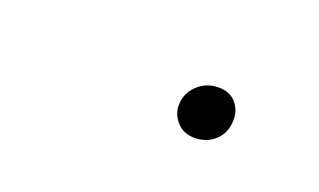

<svg xmlns="http://www.w3.org/2000/svg" viewBox="-27 -556 344 207"><g transform="rotate(20 145.0 -453.0)"><path d="M196 -423Q183 -423 175.5 -431.5Q168 -440 168 -450Q168 -464 178 -473.5Q188 -483 202 -483Q215 -483 222 -475Q229 -467 229 -456Q229 -441 219.5 -432Q210 -423 196 -423Z"/></g></svg>

Font: Source Serif Pro ExtraLight
Style: Italic
Weight: 200
Italic angle: -12°
Designer: Frank Grießhammer
Foundry: Adobe Systems Incorporated
Version: Version 3.001;hotconv 1.0.111;makeotfexe 2.5.65597